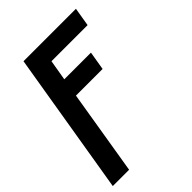

<svg xmlns="http://www.w3.org/2000/svg" viewBox="-217 -618 932 932"><g transform="rotate(-45 248.5 -152.5)"><path d="M-3 215 119 -520H479L463 -424H215L197 -318H380L364 -222H181L109 215Z"/></g></svg>

Font: Iosevka
Style: Bold Italic
Weight: 700
Italic angle: -9°
Monospace: yes
Designer: Belleve Invis
Foundry: Belleve Invis
Version: Version 32.5.0; ttfautohint (v1.8.4)